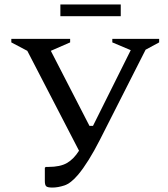

<svg xmlns="http://www.w3.org/2000/svg" viewBox="-20 -835 756 865"><path d="M332 -48Q299 -9 270 0.5Q241 10 216 10Q194 10 188 4Q182 -2 182 -19V-79L186 -83H198Q251 -83 281.5 -100.5Q312 -118 336 -156L103 -606L31 -644V-660H296V-644L209 -606L383 -268H399L569 -609L486 -644V-660H697V-644L636 -611L430 -205Q378 -103 332 -48ZM252 -762V-815H524V-762Z"/></svg>

Font: Spectral SC Medium
Style: Regular
Weight: 500
Designer: Jean-Baptiste Levee
Foundry: Production Type
Version: Version 2.001